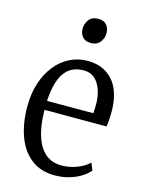

<svg xmlns="http://www.w3.org/2000/svg" viewBox="-119 -850 706 932"><g transform="rotate(15 234.5 -383.5)"><path d="M247.5 11Q178 11 130.2 -25.8Q82.5 -62.5 58.2 -128Q34 -193.5 34 -279Q34 -343 51.2 -396Q68.5 -449 99.2 -487.5Q130 -526 171.5 -546.8Q213 -567.5 261 -567.5Q338.5 -567.5 385.5 -517.5Q432.5 -467.5 436 -370Q436 -339 434.8 -319.2Q433.5 -299.5 430.5 -283.5H119Q119.5 -229 128.5 -185Q137.5 -141 155.8 -109.2Q174 -77.5 201.5 -60.8Q229 -44 267 -44Q310.5 -44 348 -59.5Q385.5 -75 405 -95L420 -59Q404 -39.5 378.2 -23.8Q352.5 -8 319.2 1.5Q286 11 247.5 11ZM119.5 -328.5 352 -329Q353 -341.5 353.5 -352Q354 -362.5 354 -373Q354 -435 328.2 -476.5Q302.5 -518 254 -518Q225.5 -518 202 -508Q178.5 -498 161 -475.8Q143.5 -453.5 133 -417.2Q122.5 -381 119.5 -328.5ZM250.5 -655Q223.5 -655 209.5 -671.5Q195.5 -688 195.5 -712.5Q195.5 -737.5 210.8 -757.8Q226 -778 257.5 -778H258.5Q285.5 -778 299.5 -761.8Q313.5 -745.5 313.5 -720.5Q313.5 -696 298.2 -675.5Q283 -655 251.5 -655Z"/></g></svg>

Font: Merriweather 24pt SemiCondensed Light
Style: Regular
Weight: 300
Width: 4
Designer: Eben Sorkin
Foundry: Eben Sorkin
Version: Version 2.100